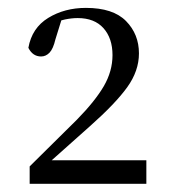

<svg xmlns="http://www.w3.org/2000/svg" viewBox="-20 -920 425 477"><path d="M53.7 -463.4V-506.6L171.2 -622.8Q216.4 -669 238 -706.1Q259.5 -743.2 259.5 -783.1Q259.5 -824.9 237.1 -850Q214.7 -875.1 173 -875.1Q158.3 -875.1 141.7 -871.7Q125.2 -868.2 107.1 -859.5L135.6 -879.9L117.7 -822.3Q112.1 -798.5 103 -789.1Q93.9 -779.7 82.1 -779.7Q61.2 -779.7 50.5 -801.2Q59.3 -850.7 99.8 -875.5Q140.4 -900.4 193.4 -900.4Q260.9 -900.4 293.1 -867.7Q325.2 -835.1 325.2 -787.3Q325.2 -743.8 296 -703.2Q266.8 -662.7 203.7 -606.7L88.7 -504.2L100.5 -532L102 -521.9H343.6V-463.4Z"/></svg>

Font: Noto Serif KR
Style: Regular
Weight: 200
Designer: Ryoko NISHIZUKA 西塚涼子 (kana & ideographs); Frank Grießhammer (Latin, Greek & Cyrillic); Wenlong ZHANG 张文龙 (bopomofo); San
Foundry: Adobe
Version: Version 2.001;hotconv 1.1.0;makeotfexe 2.6.0